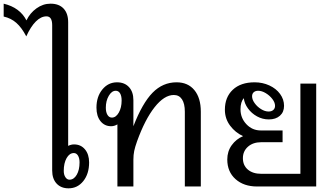

<svg xmlns="http://www.w3.org/2000/svg" viewBox="-177 -1015 1822 1045"><path d="M308 -131Q308 -69 276.5 -29.5Q245 10 196 10Q155 10 131 -16Q107 -42 107 -87V-878Q107 -926 76 -926Q46 -926 18 -898Q-10 -870 -34 -817Q-59 -865 -88 -890.5Q-117 -916 -157 -925V-995Q-69 -974 -33 -904Q-14 -944 21.5 -969.5Q57 -995 98 -995Q144 -995 169 -968.5Q194 -942 194 -894V-221Q210 -229 226 -229Q263 -229 285.5 -202Q308 -175 308 -131ZM256 -131Q256 -154 247.5 -168Q239 -182 225 -182Q201 -182 185.5 -154.5Q170 -127 170 -85Q170 -64 179 -50.5Q188 -37 201 -37Q225 -37 240.5 -63.5Q256 -90 256 -131Z M916 -407V0H829V-407Q829 -451 813.5 -474.5Q798 -498 769 -498Q717 -498 664.5 -431.5Q612 -365 569 -246Q558 -215 553.5 -193.5Q549 -172 549 -146V0H462V-338Q445 -328 428 -328Q392 -328 370 -355.5Q348 -383 348 -429Q348 -489 380 -528Q412 -567 460 -567Q501 -567 525 -541Q549 -515 549 -470V-328Q598 -454 653.5 -510.5Q709 -567 784 -567Q846 -567 881 -524.5Q916 -482 916 -407ZM485 -468Q485 -493 476.5 -507Q468 -521 453 -521Q431 -521 415 -493.5Q399 -466 399 -429Q399 -404 408 -389.5Q417 -375 432 -375Q454 -375 469.5 -402Q485 -429 485 -468Z M1544 -560V0H1222Q1150 0 1105 -40Q1060 -80 1060 -147Q1060 -191 1084 -224.5Q1108 -258 1146 -274Q1104 -293 1075.5 -331Q1047 -369 1047 -418Q1047 -486 1090 -526.5Q1133 -567 1209 -567Q1252 -567 1289 -550Q1326 -533 1347.5 -503.5Q1369 -474 1369 -439Q1369 -405 1346.5 -385Q1324 -365 1286 -365Q1252 -365 1222 -381.5Q1192 -398 1172.5 -425Q1153 -452 1150 -481Q1132 -460 1132 -420Q1132 -373 1164 -339Q1196 -305 1242 -305H1361V-241H1245Q1200 -241 1172.5 -216.5Q1145 -192 1145 -154Q1145 -115 1172 -92Q1199 -69 1245 -69H1458V-560ZM1195 -491Q1195 -473 1209 -453.5Q1223 -434 1244 -421Q1265 -408 1285 -408Q1301 -408 1310.5 -416.5Q1320 -425 1320 -439Q1320 -457 1305.5 -476Q1291 -495 1269.5 -508Q1248 -521 1228 -521Q1213 -521 1204 -513Q1195 -505 1195 -491Z"/></svg>

Font: KoHo Medium
Style: Regular
Weight: 500
Version: Version 1.000; ttfautohint (v1.6)